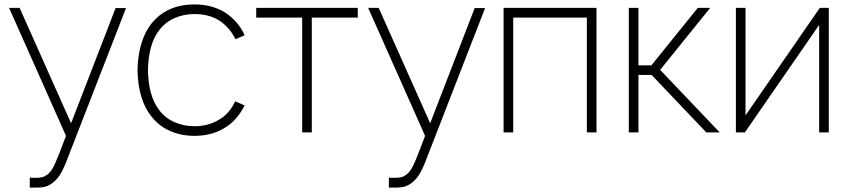

<svg xmlns="http://www.w3.org/2000/svg" viewBox="-20 -598 3836 867"><path d="M549 -561.5 281 128Q265.5 169 249.5 193.2Q233.5 217.5 212.5 231.5Q194.5 244 174.5 247Q157 250 114.5 249V204Q120 204.5 126.5 204.8Q133 205 141.5 205Q159.5 205 171 202Q182.5 199 195 189.5Q212.5 175.5 226 146Q233 131.5 246 99Q259 66.5 278 15.5L21 -562.5H68.5L301 -41.5L502 -561.5Z M1043 -421Q1031.5 -446.5 1011.2 -469.5Q991 -492.5 968 -506.5Q922.5 -534.5 858.5 -534.5Q809 -534.5 767 -515.8Q725 -497 698 -460.5Q650.5 -398.5 648 -281Q650.5 -164 698 -102Q725 -65.5 767 -46.8Q809 -28 858.5 -28Q920.5 -28 969 -57.5Q1015.5 -84 1042 -140.5L1084.5 -122Q1050.5 -54.5 997 -22Q937.5 15.5 858.5 15.5Q798 15.5 747 -7Q696 -29.5 661.5 -75Q603.5 -149.5 601 -281Q603.5 -411.5 661.5 -488.5Q731.5 -578 858.5 -578Q936 -578 995 -542.5Q1025 -523 1048.5 -496Q1072 -469 1084.5 -438.5Z M1595.5 -518.5H1388V0H1344.5V-518.5H1137V-562.5H1595.5Z M2170.5 -561.5 1902.5 128Q1887 169 1871 193.2Q1855 217.5 1834 231.5Q1816 244 1796 247Q1778.5 250 1736 249V204Q1741.5 204.5 1748 204.8Q1754.5 205 1763 205Q1781 205 1792.5 202Q1804 199 1816.5 189.5Q1834 175.5 1847.5 146Q1854.5 131.5 1867.5 99Q1880.5 66.5 1899.5 15.5L1642.5 -562.5H1690L1922.5 -41.5L2123.5 -561.5Z M2673.5 0H2630V-518.5H2297.5V0H2254V-562.5H2673.5Z M2863 0H2819.5V-562.5H2863V-303H2921.5L3131 -562.5H3187L2961 -282.5L3230 0H3169.5L2922.5 -259.5H2863Z M3722.5 0H3679V-485.5L3343.5 0H3303V-562.5H3346.5V-77L3682 -562.5H3722.5Z"/></svg>

Font: Russisch Sans ExtraLight
Style: Regular
Weight: 200
Width: 4
Designer: Michael Sharanda (font) & Cristiano Sobral (main changes)
Foundry: Michael Sharanda
Version: Version 2.00;September 8, 2020;FontCreator 13.0.0.2681 64-bi